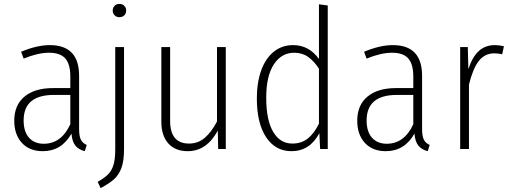

<svg xmlns="http://www.w3.org/2000/svg" viewBox="-20 -763 2612 983"><path d="M424 -21 414 11Q382 3 365.5 -18Q349 -39 346 -79Q295 11 199 11Q131 11 92 -31.5Q53 -74 53 -145Q53 -225 105.5 -268.5Q158 -312 251 -312H340V-372Q340 -434 314.5 -463.5Q289 -493 231 -493Q174 -493 101 -463L88 -498Q169 -532 235 -532Q385 -532 385 -375V-103Q385 -66 394 -48Q403 -30 424 -21ZM340 -127V-277H256Q101 -277 101 -146Q101 -89 128.5 -58Q156 -27 204 -27Q294 -27 340 -127Z M615 2Q615 60 602 96Q589 132 564 154.5Q539 177 495 200L480 168Q515 148 533.5 129.5Q552 111 561 81.5Q570 52 570 2V-522H615ZM626 -709Q626 -694 616.5 -684.5Q607 -675 591 -675Q576 -675 566.5 -685Q557 -695 557 -709Q557 -723 566.5 -733Q576 -743 591 -743Q607 -743 616.5 -733Q626 -723 626 -709Z M1136 0H1097L1095 -94Q1038 11 941 11Q877 11 841.5 -29Q806 -69 806 -140V-522H851V-144Q851 -28 948 -28Q994 -28 1028.5 -57.5Q1063 -87 1091 -141V-522H1136Z M1658 -735V0H1619L1615 -81Q1566 11 1472 11Q1390 11 1342.5 -60.5Q1295 -132 1295 -259Q1295 -341 1317.5 -403Q1340 -465 1382 -498.5Q1424 -532 1481 -532Q1562 -532 1613 -461V-741ZM1613 -130V-411Q1589 -449 1558.5 -471Q1528 -493 1486 -493Q1421 -493 1382 -433.5Q1343 -374 1343 -263Q1343 -148 1378.5 -88Q1414 -28 1477 -28Q1523 -28 1555.5 -53.5Q1588 -79 1613 -130Z M2180 -21 2170 11Q2138 3 2121.5 -18Q2105 -39 2102 -79Q2051 11 1955 11Q1887 11 1848 -31.5Q1809 -74 1809 -145Q1809 -225 1861.5 -268.5Q1914 -312 2007 -312H2096V-372Q2096 -434 2070.5 -463.5Q2045 -493 1987 -493Q1930 -493 1857 -463L1844 -498Q1925 -532 1991 -532Q2141 -532 2141 -375V-103Q2141 -66 2150 -48Q2159 -30 2180 -21ZM2096 -127V-277H2012Q1857 -277 1857 -146Q1857 -89 1884.5 -58Q1912 -27 1960 -27Q2050 -27 2096 -127Z M2560 -526 2551 -485Q2531 -490 2511 -490Q2462 -490 2431.5 -451Q2401 -412 2381 -330V0H2336V-522H2375L2378 -409Q2398 -471 2431 -501.5Q2464 -532 2514 -532Q2536 -532 2560 -526Z"/></svg>

Font: Fira Sans Condensed ExtraLight
Style: Regular
Weight: 275
Width: 3
Designer: Carrois Corporate & Edenspiekermann AG
Foundry: Carrois Corporate GbR & Edenspiekermann AG
Version: Version 4.203